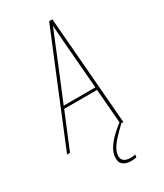

<svg xmlns="http://www.w3.org/2000/svg" viewBox="-233 -823 967 1134"><g transform="rotate(-30 250.0 -256.0)"><path d="M2 0 203 -490 304 -735H326L386 0H366L346 -242H122L22 0ZM345 -260 326 -490Q321 -542 317.5 -594.5Q314 -647 310 -700Q288 -647 266.5 -594.5Q245 -542 224 -490L129 -260ZM313 223Q297 223 281.5 219Q266 215 255 205Q244 195 241 179.5Q238 164 240 148Q245 122 259 98.5Q273 75 292 55Q311 35 332 17Q353 -1 375 -17L372 0Q355 17 338 33.5Q321 50 305 68Q289 86 276.5 106Q264 126 260 148Q258 160 260.5 172Q263 184 272 191.5Q281 199 293 202Q305 205 318 205Q326 205 334 204Q342 203 351 201L348 219Q339 221 330.5 222Q322 223 313 223Z"/></g></svg>

Font: Iosevka Thin
Style: Italic
Weight: 100
Italic angle: -9°
Monospace: yes
Designer: Belleve Invis
Foundry: Belleve Invis
Version: Version 32.5.0; ttfautohint (v1.8.4)